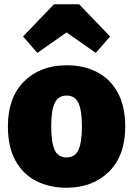

<svg xmlns="http://www.w3.org/2000/svg" viewBox="-20 -860 624 900"><path d="M292 20Q211 20 149 -12Q87 -44 52 -108Q17 -172 17 -268Q17 -403 93 -478.5Q169 -554 292 -554Q373 -554 435 -522Q497 -490 532 -426Q567 -362 567 -266Q567 -131 491 -55.5Q415 20 292 20ZM292 -122Q331 -122 347.5 -157Q364 -192 364 -266Q364 -341 348 -376.5Q332 -412 292 -412Q253 -412 236.5 -377Q220 -342 220 -268Q220 -193 236 -157.5Q252 -122 292 -122ZM429 -612 292 -708 155 -612 88 -689 233 -840H351L496 -689Z"/></svg>

Font: Trujillo Black
Style: Regular
Weight: 900
Designer: Fira Sans original fonts by bBox Type GmbH, Carrois Corporate GbR, & Edenspiekermann AG / Changes by Cristiano Sobral
Foundry: Fira Sans original fonts by bBox Type GmbH, Carrois Corporate GbR, & Edenspiekermann AG / Changes by Cristiano Sobral
Version: Version 4.301;July 28, 2020;FontCreator 13.0.0.2655 64-bit